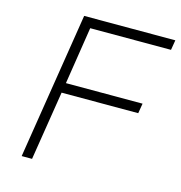

<svg xmlns="http://www.w3.org/2000/svg" viewBox="-105 -799 840 893"><g transform="rotate(15 315.0 -352.5)"><path d="M79 0 191 -705H630L622 -657H233L190 -381H559L551 -333H182L129 0Z"/></g></svg>

Font: Nunito Sans 7pt ExtraLight
Style: Italic
Weight: 250
Italic angle: -9°
Designer: Vernon Adams
Foundry: Vernon Adams
Version: Version 3.101;gftools[0.9.27]